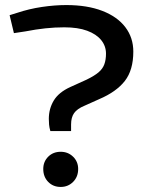

<svg xmlns="http://www.w3.org/2000/svg" viewBox="-20 -730 586 759"><path d="M179 -212Q175 -226 174 -237.5Q173 -249 173 -260Q173 -300 192.5 -332.5Q212 -365 258 -386L322 -415Q353 -430 369.5 -444Q386 -458 392.5 -476Q399 -494 399 -518Q399 -548 380 -571.5Q361 -595 324.5 -608.5Q288 -622 234 -622Q197 -622 159.5 -618Q122 -614 81 -606L35 -599L18 -670L47 -679Q95 -695 145.5 -702.5Q196 -710 242 -710Q325 -710 384.5 -687Q444 -664 475.5 -622.5Q507 -581 507 -526Q507 -453 473.5 -410Q440 -367 372 -338L314 -312Q285 -300 273 -283Q261 -266 261 -238V-212ZM220 9Q190 9 170.5 -11Q151 -31 151 -62Q151 -91 170.5 -110.5Q190 -130 220 -130Q249 -130 269 -110.5Q289 -91 289 -62Q289 -31 269 -11Q249 9 220 9Z"/></svg>

Font: REM
Style: Regular
Weight: 400
Designer: Octavio Pardo
Foundry: Ashler Design
Version: Version 1.005;gftools[0.9.28]